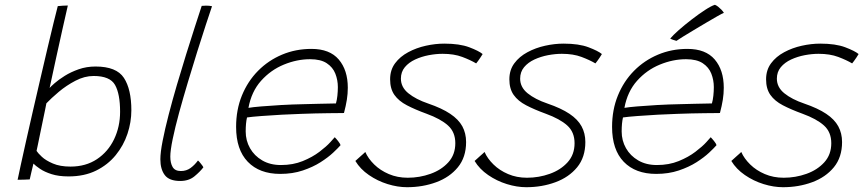

<svg xmlns="http://www.w3.org/2000/svg" viewBox="-20 -739 3602 801"><path d="M53.5 11Q57 -6.5 66.2 -48.8Q75.5 -91 88.5 -149.5Q101.5 -208 117 -275Q132.5 -342 148.2 -409.8Q164 -477.5 178.2 -538.2Q192.5 -599 203.8 -645Q215 -691 221 -713.5Q228 -714.5 241.5 -715.2Q255 -716 263 -716Q253.5 -675 240.8 -618.2Q228 -561.5 214.2 -497.8Q200.5 -434 187 -372Q191.5 -377.5 208 -392Q224.5 -406.5 250 -422.5Q275.5 -438.5 308.2 -450Q341 -461.5 378.5 -461.5Q466 -461.5 497 -414Q528 -366.5 528 -279Q528 -229.5 511.8 -180.8Q495.5 -132 462.8 -91.8Q430 -51.5 380.8 -27.2Q331.5 -3 266 -3Q224.5 -3 195 -12.5Q165.5 -22 146.8 -34.8Q128 -47.5 119.5 -56.5Q116 -42 111.2 -22Q106.5 -2 104 9.5Q98.5 10 80.2 10.5Q62 11 53.5 11ZM132.5 -109.5Q138 -100.5 154.5 -85Q171 -69.5 200.8 -56.8Q230.5 -44 274 -44Q338 -44 384.5 -75Q431 -106 456 -158.2Q481 -210.5 481 -273Q481 -347 460 -384.5Q439 -422 370.5 -422Q332.5 -422 294.8 -402.2Q257 -382.5 225.2 -355.8Q193.5 -329 173.5 -308Q172.5 -301.5 168.2 -281.2Q164 -261 158.5 -234.5Q153 -208 147.5 -181.5Q142 -155 138 -135.2Q134 -115.5 132.5 -109.5Z M828.5 -41Q814.5 -22.5 791 -3.2Q767.5 16 732 16Q686 16 667.5 -8.5Q649 -33 649 -74.5Q649 -103 658.5 -151.5Q668 -200 683.5 -260Q699 -320 718 -384.8Q737 -449.5 756.5 -512Q776 -574.5 793 -627Q810 -679.5 821.5 -714.5Q832.5 -715.5 840.5 -715.5Q847.5 -715.5 853.8 -714.8Q860 -714 864.5 -713Q855 -685.5 838.8 -635.8Q822.5 -586 803 -524Q783.5 -462 763.8 -396Q744 -330 727.2 -268.8Q710.5 -207.5 700.5 -159.2Q690.5 -111 690.5 -85.5Q690.5 -59 700.2 -42.2Q710 -25.5 734.5 -25.5Q757.5 -25.5 774.8 -38Q792 -50.5 806 -69.5Q808.5 -67.5 811.8 -63.8Q815 -60 818.8 -55.2Q822.5 -50.5 825.2 -46.8Q828 -43 828.5 -41Z M1400.5 -133Q1391 -122 1370 -102.2Q1349 -82.5 1317.2 -62.2Q1285.5 -42 1243.2 -27.8Q1201 -13.5 1149 -13.5Q1062.5 -13.5 1013.8 -64Q965 -114.5 965 -209.5Q965 -281 989.2 -340.5Q1013.5 -400 1056.5 -443.5Q1099.5 -487 1156.5 -511Q1213.5 -535 1279.5 -535Q1355.5 -535 1393.2 -490.8Q1431 -446.5 1431 -373Q1431 -348 1427 -322.8Q1423 -297.5 1415 -267.5Q1411.5 -267.5 1394.2 -267.2Q1377 -267 1351 -266.8Q1325 -266.5 1295.2 -265.8Q1265.5 -265 1237 -264Q1201 -263 1156 -260.5Q1111 -258 1071 -255Q1031 -252 1010.5 -249Q1005 -225.5 1005 -190.5Q1005 -152.5 1023 -120.8Q1041 -89 1074 -69.8Q1107 -50.5 1152 -50.5Q1202.5 -50.5 1243 -67Q1283.5 -83.5 1312.8 -105.8Q1342 -128 1358.2 -146Q1374.5 -164 1376.5 -166.5Q1379 -164 1382.8 -159.8Q1386.5 -155.5 1390.5 -150.5Q1394.5 -145.5 1397.2 -141Q1400 -136.5 1400.5 -133ZM1016.5 -289Q1033.5 -292 1069.2 -295Q1105 -298 1152.5 -300.8Q1200 -303.5 1251.5 -304.5Q1282 -305.5 1310.8 -306Q1339.5 -306.5 1359.2 -307Q1379 -307.5 1381.5 -307.5Q1385.5 -321 1387.5 -339.5Q1389.5 -358 1389.5 -375.5Q1389.5 -405 1379 -431.8Q1368.5 -458.5 1343.2 -475.2Q1318 -492 1273.5 -492Q1219 -492 1164.2 -469.5Q1109.5 -447 1069.2 -402Q1029 -357 1016.5 -289Z M1678 42Q1639 42 1597 29Q1555 16 1519 -8.8Q1483 -33.5 1462.5 -67.5Q1467.5 -72 1473.2 -77.2Q1479 -82.5 1485 -87.8Q1491 -93 1496 -97.5Q1501 -102 1504 -105Q1516 -77.5 1541.2 -52.8Q1566.5 -28 1602.2 -12.8Q1638 2.5 1681 2.5Q1730.5 2.5 1776 -13.8Q1821.5 -30 1850.5 -62Q1879.5 -94 1879.5 -141.5Q1879.5 -188 1849 -215.5Q1818.5 -243 1759.5 -264.5Q1711.5 -282 1677.5 -299.8Q1643.5 -317.5 1625.5 -343Q1607.5 -368.5 1607.5 -408Q1607.5 -447 1628.2 -475Q1649 -503 1683 -521.2Q1717 -539.5 1756.5 -548.2Q1796 -557 1833.5 -557Q1897.5 -557 1937.8 -541.8Q1978 -526.5 1993.5 -513.5Q1989.5 -506.5 1984.2 -498.8Q1979 -491 1974.5 -484.8Q1970 -478.5 1966.5 -474.5Q1943 -488.5 1908.5 -501.5Q1874 -514.5 1826.5 -514.5Q1799 -514.5 1768.8 -508.8Q1738.5 -503 1712 -490.8Q1685.5 -478.5 1669 -458.8Q1652.5 -439 1652.5 -411Q1652.5 -375 1683.8 -349.8Q1715 -324.5 1766.5 -307Q1823.5 -287.5 1858.2 -264.2Q1893 -241 1908.8 -212Q1924.5 -183 1924.5 -146.5Q1924.5 -83 1890.2 -41.2Q1856 0.5 1799.8 21.2Q1743.5 42 1678 42Z M2175.5 42Q2136.5 42 2094.5 29Q2052.5 16 2016.5 -8.8Q1980.5 -33.5 1960 -67.5Q1965 -72 1970.8 -77.2Q1976.5 -82.5 1982.5 -87.8Q1988.5 -93 1993.5 -97.5Q1998.5 -102 2001.5 -105Q2013.5 -77.5 2038.8 -52.8Q2064 -28 2099.8 -12.8Q2135.5 2.5 2178.5 2.5Q2228 2.5 2273.5 -13.8Q2319 -30 2348 -62Q2377 -94 2377 -141.5Q2377 -188 2346.5 -215.5Q2316 -243 2257 -264.5Q2209 -282 2175 -299.8Q2141 -317.5 2123 -343Q2105 -368.5 2105 -408Q2105 -447 2125.8 -475Q2146.5 -503 2180.5 -521.2Q2214.5 -539.5 2254 -548.2Q2293.5 -557 2331 -557Q2395 -557 2435.2 -541.8Q2475.5 -526.5 2491 -513.5Q2487 -506.5 2481.8 -498.8Q2476.5 -491 2472 -484.8Q2467.5 -478.5 2464 -474.5Q2440.5 -488.5 2406 -501.5Q2371.5 -514.5 2324 -514.5Q2296.5 -514.5 2266.2 -508.8Q2236 -503 2209.5 -490.8Q2183 -478.5 2166.5 -458.8Q2150 -439 2150 -411Q2150 -375 2181.2 -349.8Q2212.5 -324.5 2264 -307Q2321 -287.5 2355.8 -264.2Q2390.5 -241 2406.2 -212Q2422 -183 2422 -146.5Q2422 -83 2387.8 -41.2Q2353.5 0.5 2297.2 21.2Q2241 42 2175.5 42Z M2969 -133Q2959.5 -122 2938.5 -102.2Q2917.5 -82.5 2885.8 -62.2Q2854 -42 2811.8 -27.8Q2769.5 -13.5 2717.5 -13.5Q2631 -13.5 2582.2 -64Q2533.5 -114.5 2533.5 -209.5Q2533.5 -281 2557.8 -340.5Q2582 -400 2625 -443.5Q2668 -487 2725 -511Q2782 -535 2848 -535Q2924 -535 2961.8 -490.8Q2999.5 -446.5 2999.5 -373Q2999.5 -348 2995.5 -322.8Q2991.5 -297.5 2983.5 -267.5Q2980 -267.5 2962.8 -267.2Q2945.5 -267 2919.5 -266.8Q2893.5 -266.5 2863.8 -265.8Q2834 -265 2805.5 -264Q2769.5 -263 2724.5 -260.5Q2679.5 -258 2639.5 -255Q2599.5 -252 2579 -249Q2573.5 -225.5 2573.5 -190.5Q2573.5 -152.5 2591.5 -120.8Q2609.5 -89 2642.5 -69.8Q2675.5 -50.5 2720.5 -50.5Q2771 -50.5 2811.5 -67Q2852 -83.5 2881.2 -105.8Q2910.5 -128 2926.8 -146Q2943 -164 2945 -166.5Q2947.5 -164 2951.2 -159.8Q2955 -155.5 2959 -150.5Q2963 -145.5 2965.8 -141Q2968.5 -136.5 2969 -133ZM2585 -289Q2602 -292 2637.8 -295Q2673.5 -298 2721 -300.8Q2768.5 -303.5 2820 -304.5Q2850.5 -305.5 2879.2 -306Q2908 -306.5 2927.8 -307Q2947.5 -307.5 2950 -307.5Q2954 -321 2956 -339.5Q2958 -358 2958 -375.5Q2958 -405 2947.5 -431.8Q2937 -458.5 2911.8 -475.2Q2886.5 -492 2842 -492Q2787.5 -492 2732.8 -469.5Q2678 -447 2637.8 -402Q2597.5 -357 2585 -289ZM2962.5 -719Q2969 -716.5 2976 -711Q2983 -705.5 2989.5 -698.8Q2996 -692 3000 -685.5Q2992.5 -682.5 2972.5 -671.2Q2952.5 -660 2926.5 -644.5Q2900.5 -629 2874.5 -613.5Q2848.5 -598 2828.8 -585.8Q2809 -573.5 2802 -568.5Q2799.5 -569.5 2795.8 -570.5Q2792 -571.5 2788.2 -572.8Q2784.5 -574 2781.2 -575.5Q2778 -577 2776 -578Q2786.5 -591 2811 -612.8Q2835.5 -634.5 2865 -657.2Q2894.5 -680 2921 -697.2Q2947.5 -714.5 2962.5 -719Z M3246.5 42Q3207.5 42 3165.5 29Q3123.5 16 3087.5 -8.8Q3051.5 -33.5 3031 -67.5Q3036 -72 3041.8 -77.2Q3047.5 -82.5 3053.5 -87.8Q3059.5 -93 3064.5 -97.5Q3069.5 -102 3072.5 -105Q3084.5 -77.5 3109.8 -52.8Q3135 -28 3170.8 -12.8Q3206.5 2.5 3249.5 2.5Q3299 2.5 3344.5 -13.8Q3390 -30 3419 -62Q3448 -94 3448 -141.5Q3448 -188 3417.5 -215.5Q3387 -243 3328 -264.5Q3280 -282 3246 -299.8Q3212 -317.5 3194 -343Q3176 -368.5 3176 -408Q3176 -447 3196.8 -475Q3217.5 -503 3251.5 -521.2Q3285.5 -539.5 3325 -548.2Q3364.5 -557 3402 -557Q3466 -557 3506.2 -541.8Q3546.5 -526.5 3562 -513.5Q3558 -506.5 3552.8 -498.8Q3547.5 -491 3543 -484.8Q3538.5 -478.5 3535 -474.5Q3511.5 -488.5 3477 -501.5Q3442.5 -514.5 3395 -514.5Q3367.5 -514.5 3337.2 -508.8Q3307 -503 3280.5 -490.8Q3254 -478.5 3237.5 -458.8Q3221 -439 3221 -411Q3221 -375 3252.2 -349.8Q3283.5 -324.5 3335 -307Q3392 -287.5 3426.8 -264.2Q3461.5 -241 3477.2 -212Q3493 -183 3493 -146.5Q3493 -83 3458.8 -41.2Q3424.5 0.5 3368.2 21.2Q3312 42 3246.5 42Z"/></svg>

Font: Grandstander Thin Thin
Style: Italic
Weight: 250
Italic angle: -15°
Version: Version 1.200